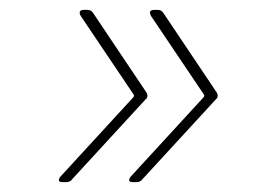

<svg xmlns="http://www.w3.org/2000/svg" viewBox="-20 -475 543 388"><path d="M99 -111Q99 -115 103 -119L249 -278Q252 -281 250 -284L143 -443Q141 -447 141 -449Q141 -455 149 -455H157Q164 -455 168 -449L276 -288Q278 -284 278 -282Q278 -277 274 -274L126 -113Q122 -107 114 -107H106Q99 -107 99 -111ZM241 -111Q241 -115 245 -119L391 -278Q394 -281 392 -284L285 -443Q283 -447 283 -449Q283 -455 291 -455H299Q306 -455 310 -449L418 -288Q420 -284 420 -282Q420 -277 416 -274L268 -113Q264 -107 256 -107H248Q241 -107 241 -111Z"/></svg>

Font: Barlow Semi Condensed Thin
Style: Italic
Weight: 250
Width: 4
Italic angle: -7°
Designer: Jeremy Tribby
Foundry: Tribby Type
Version: Version 1.408